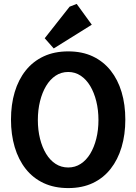

<svg xmlns="http://www.w3.org/2000/svg" viewBox="-20 -955 695 979"><path d="M328 4Q257 4 202.5 -21.5Q148 -47 111 -94Q74 -141 55 -205Q36 -269 36 -345Q36 -422 55 -485.5Q74 -549 111 -595.5Q148 -642 202.5 -667.5Q257 -693 328 -693Q399 -693 453 -667.5Q507 -642 544 -595.5Q581 -549 600 -485.5Q619 -422 619 -345Q619 -269 600 -205Q581 -141 544 -94Q507 -47 453 -21.5Q399 4 328 4ZM328 -101Q363 -101 391.5 -119.5Q420 -138 440 -171Q460 -204 471 -248Q482 -292 482 -343Q482 -394 471 -438.5Q460 -483 440 -516.5Q420 -550 391.5 -569Q363 -588 328 -588Q292 -588 263.5 -569Q235 -550 215 -516.5Q195 -483 184 -438.5Q173 -394 173 -343Q173 -292 184 -248Q195 -204 215 -171Q235 -138 263.5 -119.5Q292 -101 328 -101ZM254 -708 208 -760 335 -921 371 -935 448 -829Z"/></svg>

Font: Kreon Light
Style: Bold
Weight: 700
Version: Version 2.002